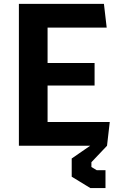

<svg xmlns="http://www.w3.org/2000/svg" viewBox="-20 -750 660 988"><path d="M77.2 0V-730H224.8V0ZM530.7 0H151.4V-122.1H544.8ZM466.7 -309.9H163.9V-425.8H466.7ZM151.4 -607.9V-730H514.8L529 -607.9ZM475.1 -21.4 530.7 0 450.4 84.7V109.3L477.7 125.8H522.8V217.9H445.1L349 159.2V65.6Z"/></svg>

Font: Monaspace Krypton Var
Style: Regular
Weight: 400
Designer: Riley Cran and the Lettermatic Team
Version: Version 1.101 (Monaspace Krypton Var)